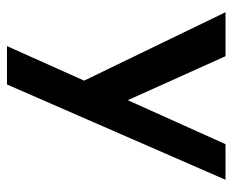

<svg xmlns="http://www.w3.org/2000/svg" viewBox="-78 -385 666 550"><g transform="rotate(90 255.0 -110.0)"><path d="M495 -423 222 203H112L211 -18L15 -423H141L267 -143L393 -423Z"/></g></svg>

Font: Josefin Sans SemiBold
Style: Regular
Weight: 600
Designer: Santiago Orozco
Foundry: Typemade
Version: Version 2.000